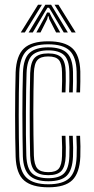

<svg xmlns="http://www.w3.org/2000/svg" viewBox="-20 -781 396 808"><path d="M183.5 7.2Q114.8 7.2 81.5 -21.5Q48.2 -50.2 45.8 -121.2Q44.8 -155.8 44.1 -201.2Q43.5 -246.8 43.5 -296.1Q43.5 -345.5 44.1 -392.6Q44.8 -439.8 45.8 -477.2Q48.8 -546.8 80.5 -577Q112.2 -607.2 182.8 -607.2Q251.5 -607.2 283.8 -578.5Q316 -549.8 318 -480Q318.2 -462 318.1 -438.1Q318 -414.2 317 -392.2H301.5Q302.8 -412.5 302.9 -436Q303 -459.5 302.5 -479.5Q300.8 -541.2 273.1 -567.9Q245.5 -594.5 182.8 -594.5Q119 -594.5 91.4 -566.8Q63.8 -539 61.2 -476.5Q60 -438 59.4 -391.4Q58.8 -344.8 58.8 -296.1Q58.8 -247.5 59.4 -202.6Q60 -157.8 61 -122.5Q63.2 -59.2 92.4 -32.4Q121.5 -5.5 183.5 -5.5Q245.5 -5.5 272.8 -32.2Q300 -59 302.5 -121.8Q303.2 -140.8 303.1 -161Q303 -181.2 301.5 -209.5H317Q318.2 -186.5 318.5 -166Q318.8 -145.5 318 -121.2Q315 -52.8 284.2 -22.8Q253.5 7.2 183.5 7.2ZM183.5 -18.2Q128.8 -18.2 103.5 -43Q78.2 -67.8 76.2 -123Q75.2 -160 74.8 -206.5Q74.2 -253 74.2 -302Q74.2 -351 74.8 -396.1Q75.2 -441.2 76.5 -475.5Q78.8 -535.5 104.5 -558.6Q130.2 -581.8 182.8 -581.8Q236.8 -581.8 261.2 -558.5Q285.8 -535.2 287.2 -478.8Q287.5 -461.5 287.4 -439.1Q287.2 -416.8 286.2 -392.2H270.8Q272 -417.8 272.1 -440.2Q272.2 -462.8 271.8 -478.5Q270.8 -529.5 249.4 -549.2Q228 -569 182.8 -569Q138 -569 115.9 -548.9Q93.8 -528.8 91.8 -474.5Q90.8 -447 90.1 -404.5Q89.5 -362 89.1 -312.8Q88.8 -263.5 89.1 -214.9Q89.5 -166.2 90.8 -126.2Q92.8 -72.8 114.6 -51.9Q136.5 -31 183.5 -31Q228.8 -31 249.2 -51.2Q269.8 -71.5 271.8 -122.5Q272.5 -140.2 272.4 -160.4Q272.2 -180.5 270.8 -209.5H286.2Q287.8 -178.8 287.8 -159.6Q287.8 -140.5 287.2 -122.2Q284.8 -65.8 261.4 -42Q238 -18.2 183.5 -18.2ZM183.5 -43.8Q144 -43.8 126.1 -61.9Q108.2 -80 106.8 -126.8Q105.8 -162 105.4 -206.5Q105 -251 105 -298.6Q105 -346.2 105.5 -391.5Q106 -436.8 107 -473.8Q109 -521.2 126.9 -538.8Q144.8 -556.2 182.8 -556.2Q221.8 -556.2 238.8 -538.6Q255.8 -521 256.5 -477.2Q256.8 -460.8 256.8 -439.9Q256.8 -419 255.5 -392.2H240Q241.2 -419 241.4 -440.1Q241.5 -461.2 241 -476.8Q240.5 -513.2 227.9 -528.4Q215.2 -543.5 182.8 -543.5Q151 -543.5 137.4 -528.2Q123.8 -513 122.5 -473Q121.5 -439.8 120.9 -396.9Q120.2 -354 120.2 -307Q120.2 -260 120.8 -213.5Q121.2 -167 122.5 -126.5Q123.8 -88 137.1 -72.2Q150.5 -56.5 183.5 -56.5Q215.5 -56.5 227.8 -72Q240 -87.5 241 -124.5Q241.5 -143 241.5 -161.4Q241.5 -179.8 240 -209.5H255.5Q256.8 -181.2 257 -160.8Q257.2 -140.2 256.5 -124Q254.8 -79.8 238.5 -61.8Q222.2 -43.8 183.5 -43.8ZM67.5 -644.5 140 -761H156.5L84.5 -644.5ZM100.5 -644.5 170.8 -761H195.2L265.5 -644.5H248.2L199 -728L186.2 -748.5H179.8L167 -727.8L118 -644.5ZM133 -644.5 169.2 -710.2 178 -728.2H188L196.8 -710.2L233.5 -644.5H216L187.2 -700.8L184.5 -712.5H181.5L178.8 -700.8L150.5 -644.5ZM281.5 -644.5 209.5 -761H226L298.5 -644.5Z"/></svg>

Font: Big Shoulders Inline Display Thin Medium
Style: Regular
Weight: 500
Version: Version 2.002